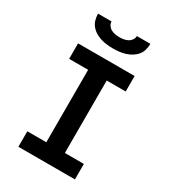

<svg xmlns="http://www.w3.org/2000/svg" viewBox="-226 -1068 1052 1182"><g transform="rotate(30 300.0 -477.5)"><path d="M99 0V-110H234V-625H99V-735H501V-625H366V-110H501V0ZM300 -815Q278 -815 256 -817.5Q234 -820 213 -826.5Q192 -833 173 -844.5Q154 -856 140 -873Q126 -890 120 -911.5Q114 -933 114 -955H210Q210 -940 219 -927Q228 -914 241.5 -907Q255 -900 270 -897.5Q285 -895 300 -895Q315 -895 330 -897.5Q345 -900 358.5 -907Q372 -914 381 -927Q390 -940 390 -955H486Q486 -933 480 -911.5Q474 -890 460 -873Q446 -856 427 -844.5Q408 -833 387 -826.5Q366 -820 344 -817.5Q322 -815 300 -815Z"/></g></svg>

Font: Iosevka SS04 XBd Ex
Style: Regular
Weight: 800
Width: 7
Monospace: yes
Designer: Belleve Invis
Foundry: Belleve Invis
Version: Version 19.0.0; ttfautohint (v1.8.4)